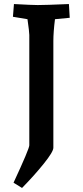

<svg xmlns="http://www.w3.org/2000/svg" viewBox="-20 -730 411 950"><path d="M125 -11V-557Q125 -572 116 -635L44 -647L49 -710Q139 -705 167 -705Q206 -705 321 -710L325 -642L252 -635Q244 -571 244 -527V1Q244 21 196.5 80Q149 139 89 200L47 174Q125 6 125 -11Z"/></svg>

Font: Andada Pro
Style: Bold
Weight: 700
Designer: Carolina Giovagnoli
Foundry: Huerta Tipografica
Version: Version 3.005; ttfautohint (v1.8.4)